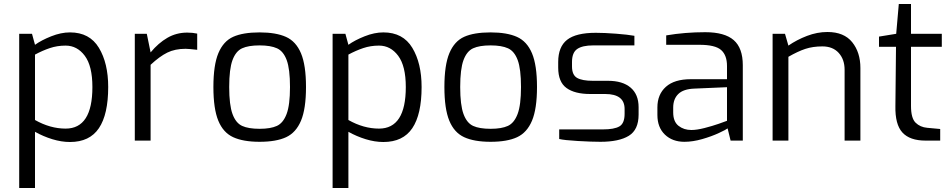

<svg xmlns="http://www.w3.org/2000/svg" viewBox="-20 -703 4762 960"><path d="M76 -534H140L155 -479Q187 -502 236 -521.5Q285 -541 330 -541Q428 -541 474.5 -464Q521 -387 521 -268Q521 -131 474.5 -62Q428 7 330 7Q287 7 241.5 -7Q196 -21 155 -44V237H76ZM442 -268Q442 -373 404 -424Q366 -475 308 -475Q266 -475 229 -462.5Q192 -450 155 -430V-103Q231 -60 308 -60Q442 -60 442 -268Z M654 -534H714L733 -441Q772 -488 817 -514Q862 -540 916 -540Q943 -540 966 -535V-454Q921 -459 908 -459Q855 -459 816.5 -440Q778 -421 733 -379V0H654Z M1047 -268Q1047 -378 1072 -437.5Q1097 -497 1146 -519Q1195 -541 1278 -541Q1360 -541 1410 -518.5Q1460 -496 1485 -436.5Q1510 -377 1510 -268Q1510 -159 1485 -99.5Q1460 -40 1410.5 -17Q1361 6 1278 6Q1196 6 1146 -17Q1096 -40 1071.5 -99.5Q1047 -159 1047 -268ZM1430 -268Q1430 -358 1413.5 -402.5Q1397 -447 1365 -461.5Q1333 -476 1278 -476Q1222 -476 1190.5 -461.5Q1159 -447 1142.5 -402.5Q1126 -358 1126 -268Q1126 -178 1142.5 -133Q1159 -88 1190.5 -73.5Q1222 -59 1278 -59Q1333 -59 1364.5 -73.5Q1396 -88 1413 -133Q1430 -178 1430 -268Z M1643 -534H1707L1722 -479Q1754 -502 1803 -521.5Q1852 -541 1897 -541Q1995 -541 2041.5 -464Q2088 -387 2088 -268Q2088 -131 2041.5 -62Q1995 7 1897 7Q1854 7 1808.5 -7Q1763 -21 1722 -44V237H1643ZM2009 -268Q2009 -373 1971 -424Q1933 -475 1875 -475Q1833 -475 1796 -462.5Q1759 -450 1722 -430V-103Q1798 -60 1875 -60Q2009 -60 2009 -268Z M2202 -268Q2202 -378 2227 -437.5Q2252 -497 2301 -519Q2350 -541 2433 -541Q2515 -541 2565 -518.5Q2615 -496 2640 -436.5Q2665 -377 2665 -268Q2665 -159 2640 -99.5Q2615 -40 2565.5 -17Q2516 6 2433 6Q2351 6 2301 -17Q2251 -40 2226.5 -99.5Q2202 -159 2202 -268ZM2585 -268Q2585 -358 2568.5 -402.5Q2552 -447 2520 -461.5Q2488 -476 2433 -476Q2377 -476 2345.5 -461.5Q2314 -447 2297.5 -402.5Q2281 -358 2281 -268Q2281 -178 2297.5 -133Q2314 -88 2345.5 -73.5Q2377 -59 2433 -59Q2488 -59 2519.5 -73.5Q2551 -88 2568 -133Q2585 -178 2585 -268Z M2776 -8V-56H2995Q3051 -56 3077 -71Q3103 -86 3103 -134V-158Q3103 -233 3006 -233H2931Q2854 -233 2812.5 -263Q2771 -293 2771 -365V-393Q2771 -469 2815.5 -504Q2860 -539 2959 -539Q3002 -539 3060.5 -534.5Q3119 -530 3152 -524V-476H2946Q2892 -476 2866 -458Q2840 -440 2840 -393V-371Q2840 -328 2865.5 -313.5Q2891 -299 2944 -299H3020Q3093 -299 3133 -265Q3173 -231 3173 -167V-130Q3173 -54 3124 -24Q3075 6 2982 6Q2937 6 2869 2Q2801 -2 2776 -8Z M3267 -128V-166Q3267 -231 3309.5 -269Q3352 -307 3434 -307H3615V-373Q3615 -427 3585.5 -453Q3556 -479 3477 -479H3311V-526Q3405 -542 3506 -542Q3603 -542 3648.5 -502.5Q3694 -463 3694 -377V0H3633L3618 -61Q3611 -55 3574.5 -38Q3538 -21 3491 -7.5Q3444 6 3402 6Q3342 6 3304.5 -30Q3267 -66 3267 -128ZM3615 -99V-267L3452 -260Q3397 -258 3371.5 -233Q3346 -208 3346 -165V-141Q3346 -95 3372.5 -74Q3399 -53 3437 -53Q3464 -53 3503 -63Q3542 -73 3573.5 -84Q3605 -95 3615 -99Z M3843 -534H3905L3922 -475Q3964 -504 4015 -523.5Q4066 -543 4117 -543Q4200 -543 4241 -492Q4282 -441 4282 -363V0H4203V-354Q4203 -406 4173.5 -438.5Q4144 -471 4092 -471Q4044 -471 4006.5 -458.5Q3969 -446 3922 -419V0H3843Z M4457 -173 4460 -469H4375V-520L4461 -534L4474 -683H4535V-534H4689V-469H4535V-173Q4535 -112 4558 -89.5Q4581 -67 4616 -64L4681 -58V0H4608Q4529 0 4492 -40.5Q4455 -81 4457 -173Z"/></svg>

Font: Exo
Style: Regular
Weight: 400
Designer: Natanael Gama
Foundry: Natanael Gama
Version: Version 1.500; ttfautohint (v1.6)